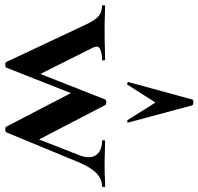

<svg xmlns="http://www.w3.org/2000/svg" viewBox="-50 -738 773 748"><g transform="rotate(90 337.0 -363.5)"><path d="M204 -1 62 -303Q41 -349 24.5 -361.5Q8 -374 -14 -374Q-17 -374 -17 -380Q-17 -386 -14 -386Q3 -386 24.5 -385Q46 -384 83 -384Q120 -384 146.5 -385Q173 -386 195 -386Q198 -386 198 -380Q198 -374 195 -374Q170 -374 153.5 -366.5Q137 -359 150 -335L262 -111L212 -36L350 -386Q352 -391 361.5 -390.5Q371 -390 372 -386L515 -111L464 -22L567 -285Q583 -326 567 -350Q551 -374 511 -374Q509 -374 509 -380Q509 -386 511 -386Q535 -386 556.5 -385Q578 -384 612 -384Q636 -384 651.5 -385Q667 -386 689 -386Q691 -386 691 -380Q691 -374 689 -374Q660 -374 637.5 -352.5Q615 -331 595 -284L478 -1Q477 3 467.5 3Q458 3 456 -1L313 -276L364 -351L226 -1Q224 3 215 3Q206 3 204 -1ZM440 -476Q442 -474 437 -472.5Q432 -471 430 -474L362 -582L293 -474Q292 -471 286.5 -472.5Q281 -474 282 -476L350 -725Q351 -730 361 -730Q371 -730 373 -725Z"/></g></svg>

Font: Cormorant Infant Light
Style: Regular
Weight: 300
Designer: Christian Thalmann (Catharsis Fonts)
Foundry: Catharsis Fonts
Version: Version 4.001